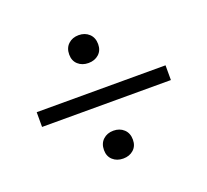

<svg xmlns="http://www.w3.org/2000/svg" viewBox="-87 -602 713 661"><g transform="rotate(-20 270.0 -272.0)"><path d="M207 -446Q207 -470 222 -484Q237 -498 260 -498Q283 -498 298 -484Q313 -470 313 -446Q313 -423 298 -409.5Q283 -396 260 -396Q237 -396 222 -409.5Q207 -423 207 -446ZM207 -96Q207 -120 222 -134Q237 -148 260 -148Q283 -148 298 -134Q313 -120 313 -96Q313 -73 298 -59.5Q283 -46 260 -46Q237 -46 222 -59.5Q207 -73 207 -96ZM506 -298V-244H34V-298Z"/></g></svg>

Font: Minipax
Style: Regular
Weight: 400
Designer: Raphaël Ronot
Foundry: Velvetyne Type Foundry
Version: Version 1.000